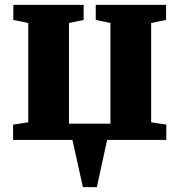

<svg xmlns="http://www.w3.org/2000/svg" viewBox="-20 -572 734 785"><path d="M319 193 276 0H33.5V-62.5L95.5 -72V-478L34.5 -490.5V-552H322V-490.5L262 -478V-66.5H431.5V-478L371.5 -490.5V-552H659V-490.5L598 -478V-72L660 -62.5V0H418L376 193Z"/></svg>

Font: Merriweather 28pt Black
Style: Regular
Weight: 900
Version: Version 2.100